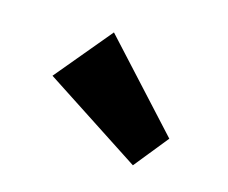

<svg xmlns="http://www.w3.org/2000/svg" viewBox="-47 -819 403 339"><g transform="rotate(15 154.0 -649.0)"><path d="M218 -540 40 -656 125 -758 268 -602Z"/></g></svg>

Font: Outfit Thin SemiBold
Style: Regular
Weight: 600
Version: Version 1.100;gftools[0.9.27]